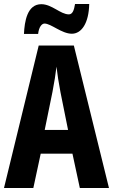

<svg xmlns="http://www.w3.org/2000/svg" viewBox="-20 -942 566 962"><path d="M100 -772H171C175 -808 190 -824 203 -824C236 -824 289 -773 340 -773C388 -773 425 -825 427 -922H356C351 -890 343 -870 325 -870C283 -870 240 -921 187 -921C116 -921 103 -834 100 -772ZM380 0H526L350 -714H174L0 0H147L184 -172H343ZM283 -480 321 -291H204L243 -482C252 -528 259 -573 263 -608C267 -572 274 -527 283 -480Z"/></svg>

Font: Noto Sans Lao Looped ExtraCondensed
Style: Bold
Weight: 700
Width: 2
Designer: Mark Frömberg, Ben Mitchell
Foundry: The Fontpad Ltd
Version: Version 1.002